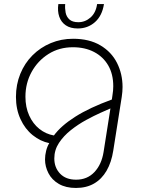

<svg xmlns="http://www.w3.org/2000/svg" viewBox="-20 -715 703 951"><path d="M356 216Q306 216 271.5 196Q237 176 220 143Q203 110 203 75Q203 54 208.5 32Q214 10 224 -6Q180 -15 142 -45.5Q104 -76 81.5 -125Q59 -174 59 -235Q59 -296 80.5 -349Q102 -402 141 -441Q180 -480 231.5 -501.5Q283 -523 342 -523Q422 -523 477 -490.5Q532 -458 559.5 -403.5Q587 -349 587 -284Q587 -273 586 -260.5Q585 -248 583 -235L541 31Q532 89 508 130.5Q484 172 446 194Q408 216 356 216ZM357 175Q412 175 447.5 137.5Q483 100 493 38L527 -178Q511 -171 478.5 -156.5Q446 -142 406.5 -120.5Q367 -99 331 -70.5Q295 -42 272 -7Q249 28 249 70Q249 115 277.5 145Q306 175 357 175ZM247 -44Q282 -92 353 -137Q424 -182 534 -222L537 -243Q539 -255 540 -266Q541 -277 541 -288Q541 -348 516 -391Q491 -434 446 -457.5Q401 -481 341 -481Q273 -481 220 -447.5Q167 -414 136.5 -358.5Q106 -303 106 -236Q106 -184 124.5 -143Q143 -102 175 -76.5Q207 -51 247 -44ZM365 -574Q329 -574 306 -589.5Q283 -605 273.5 -632.5Q264 -660 269 -695H303Q301 -674 305 -653Q309 -632 324 -618.5Q339 -605 368 -605Q402 -605 428.5 -628.5Q455 -652 461 -695H495Q486 -637 450.5 -605.5Q415 -574 365 -574Z"/></svg>

Font: MuseoModerno Thin ExtraLight
Style: Italic
Weight: 250
Italic angle: -9°
Version: Version 1.003